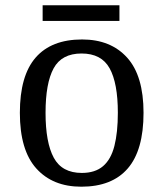

<svg xmlns="http://www.w3.org/2000/svg" viewBox="-20 -695 617 725"><path d="M287 10Q179 10 117 -59Q55 -128 55 -269Q55 -409 114.5 -477.5Q174 -546 290 -546Q398 -546 460 -477.5Q522 -409 522 -269Q522 -128 462.5 -59Q403 10 287 10ZM289 -42Q339 -42 369 -67.5Q399 -93 412 -144Q425 -195 425 -269Q425 -381 394 -437Q363 -493 288 -493Q213 -493 182.5 -437Q152 -381 152 -269Q152 -157 183 -99.5Q214 -42 289 -42ZM141 -616V-675H431V-616Z"/></svg>

Font: Noto Serif Khmer
Style: Regular
Weight: 400
Designer: Danh Hong and the Monotype Design Team
Foundry: Monotype Imaging Inc.
Version: Version 2.003